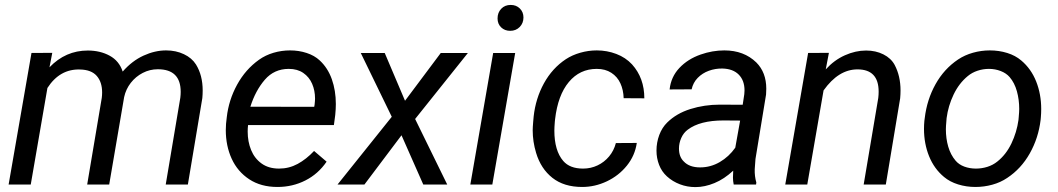

<svg xmlns="http://www.w3.org/2000/svg" viewBox="-20 -741 4247 771"><path d="M170.4 -387.7 103.5 0H14.6L106.4 -528.3L189.9 -528.8L178.7 -470.7Q243.2 -538.1 332.5 -538.1Q382.3 -538.1 420.4 -517.3Q458.5 -496.6 472.7 -453.6Q510.3 -496.6 556.2 -517.6Q602.1 -538.6 647 -538.6Q686.5 -538.6 718.5 -523.4Q750.5 -508.3 767.1 -481.9Q793.9 -438.5 793.9 -377.4Q793.9 -362.8 792.5 -347.2L734.4 0H645.5L704.1 -348.6Q705.6 -361.3 705.6 -372.1Q705.6 -462.9 613.8 -462.9Q581.5 -462.9 553.2 -448.2Q524.9 -433.6 505.1 -408.2Q485.4 -382.8 478.5 -351.1L418.5 0H330.1L388.7 -348.1Q390.1 -359.4 390.1 -369.6Q390.1 -411.6 368.4 -436.3Q346.7 -460.9 301.8 -461.9Q220.2 -464.8 170.4 -387.7Z M1291.5 -91.8Q1257.8 -42.5 1206.3 -16.4Q1154.8 9.8 1094.2 9.8Q1027.8 9.8 981 -21Q934.1 -51.8 910.4 -103.5Q886.7 -155.3 886.7 -218.8Q886.7 -226.6 887.7 -244.1L890.6 -270Q898.4 -339.4 932.1 -400.9Q965.8 -462.4 1020 -501Q1045.9 -519.5 1078.4 -529.1Q1110.8 -538.6 1144.5 -538.6Q1180.2 -538.6 1211.4 -528.3Q1242.7 -518.1 1263.7 -498.5Q1296.4 -468.3 1312.5 -422.9Q1328.6 -377.4 1328.6 -323.2Q1328.6 -303.7 1326.2 -279.3L1320.8 -238.8H976.1Q974.6 -225.6 974.6 -212.4Q974.6 -172.4 988.3 -138.7Q1002 -105 1030.3 -84.5Q1058.6 -64 1100.6 -64Q1140.6 -64 1175.3 -82.8Q1210 -101.6 1241.2 -134.8ZM985.4 -312.5 1241.7 -312 1243.2 -319.8Q1245.1 -336.4 1245.1 -345.2Q1245.1 -377.4 1233.4 -404.5Q1221.7 -431.6 1198 -448Q1174.3 -464.4 1139.6 -464.4Q1081.1 -464.4 1043.5 -420.9Q1005.9 -377.4 985.4 -312.5Z M1524.9 -528.3 1606.4 -336.4 1750 -528.3H1858.9L1647 -263.2L1775.9 0H1679.7L1592.3 -197.8L1443.4 0H1335.4L1553.2 -272L1428.7 -528.3Z M2030.8 -721.2Q2053.2 -721.2 2067.6 -706.8Q2082 -692.4 2082 -670.9Q2082 -647.9 2066.9 -632.6Q2051.8 -617.2 2028.8 -617.2Q2006.8 -617.2 1992.4 -631.1Q1978 -645 1978 -667Q1978 -690.4 1992.7 -705.8Q2007.3 -721.2 2030.8 -721.2ZM2048.8 -528.3 1957 0H1868.7L1960.4 -528.3Z M2453.1 -166.5 2537.1 -167Q2529.8 -116.2 2497.3 -75.9Q2464.8 -35.6 2417 -12.9Q2369.1 9.8 2317.9 9.8Q2244.6 9.8 2198.2 -26.9Q2151.9 -63.5 2132.8 -127Q2119.1 -172.4 2119.1 -217.8Q2119.1 -229 2121.1 -252.4L2123 -273.4Q2130.9 -345.7 2164.3 -406.5Q2197.8 -467.3 2252.4 -503.4Q2277.8 -520 2310.3 -529.3Q2342.8 -538.6 2376.5 -538.6Q2417.5 -538.6 2454.8 -524.4Q2492.2 -510.3 2518.1 -482.4Q2567.4 -427.7 2567.4 -346.2L2484.4 -346.7Q2483.4 -379.9 2471.2 -406.5Q2459 -433.1 2434.8 -448.7Q2410.6 -464.4 2376.5 -464.4Q2308.1 -464.4 2264.2 -411.6Q2220.2 -358.9 2209 -262.2L2208 -252.9Q2206.1 -229.5 2206.1 -216.8Q2206.1 -136.2 2241.7 -94.7Q2268.1 -64 2321.3 -64Q2352.5 -64 2379.6 -76.9Q2406.7 -89.8 2426 -113Q2445.3 -136.2 2453.1 -166.5Z M2926.3 0Q2923.3 -14.2 2923.3 -27.8L2924.3 -55.7Q2888.2 -22 2849.1 -5.9Q2810.1 10.3 2772.5 10.3Q2739.7 10.3 2710.2 -1Q2680.7 -12.2 2658.2 -32.7Q2637.2 -51.8 2626.7 -78.9Q2616.2 -106 2616.2 -136.2Q2616.2 -168.9 2627.4 -199Q2638.7 -229 2659.2 -249Q2696.3 -285.6 2752.4 -303.2Q2808.6 -320.8 2870.6 -320.8L2962.4 -320.3L2968.8 -362.8Q2969.7 -373.5 2969.7 -377.9Q2969.7 -418 2946.5 -441.4Q2923.3 -464.8 2880.9 -465.8Q2852.5 -466.3 2826.4 -456.8Q2800.3 -447.3 2781.7 -428.2Q2763.2 -409.2 2757.3 -382.3L2668.9 -381.8Q2674.3 -432.1 2708 -468Q2741.7 -503.9 2793.5 -522Q2840.8 -538.6 2888.7 -538.6Q2967.3 -538.6 3017.1 -490.2Q3057.1 -450.2 3057.1 -384.8Q3057.1 -369.1 3056.2 -361.3L3013.7 -102.5L3010.7 -61.5Q3009.8 -33.2 3017.1 -8.3L3016.1 0ZM2932.6 -147.9 2952.1 -256.8 2885.3 -257.3Q2790.5 -257.3 2741.7 -220.2Q2725.1 -208 2715.8 -187.3Q2706.5 -166.5 2706.5 -144.5Q2706.5 -111.3 2725.6 -92.8Q2748 -68.8 2791.5 -68.8Q2833.5 -68.8 2870.4 -90.3Q2907.2 -111.8 2932.6 -147.9Z M3287.1 -377.9 3221.7 0H3133.3L3225.1 -528.3L3308.6 -528.8L3295.9 -462.4Q3330.1 -500 3372.8 -519Q3415.5 -538.1 3458 -538.1Q3496.6 -538.1 3527.3 -522.7Q3558.1 -507.3 3572.8 -480Q3596.2 -435.5 3596.2 -377.9Q3596.2 -362.3 3594.7 -346.2L3537.1 0H3448.2L3506.8 -347.7Q3508.3 -360.8 3508.3 -373Q3508.3 -462.4 3423.3 -462.4Q3347.2 -462.4 3287.1 -377.9Z M3693.4 -266.6Q3702.1 -340.8 3736.6 -402.6Q3771 -464.4 3827.1 -502Q3854 -520 3887.2 -529.3Q3920.4 -538.6 3954.6 -538.6Q3991.7 -538.6 4024.7 -528.3Q4057.6 -518.1 4081.1 -498Q4120.6 -464.8 4140.9 -413.8Q4161.1 -362.8 4161.1 -303.2Q4161.1 -286.6 4159.7 -270.5L4158.7 -259.3Q4149.9 -186.5 4115.2 -125Q4080.6 -63.5 4024.4 -26.4Q3997.6 -8.3 3964.6 0.7Q3931.6 9.8 3897 9.8Q3860.4 9.8 3827.4 -0.5Q3794.4 -10.7 3771 -30.3Q3731.4 -63 3710.9 -113.5Q3690.4 -164.1 3690.4 -223.6Q3690.4 -239.3 3691.9 -255.4ZM3780.3 -254.9Q3778.3 -233.4 3778.3 -221.7Q3778.3 -184.6 3787.8 -151.9Q3797.4 -119.1 3817.4 -95.7Q3830.6 -80.1 3852.3 -72Q3874 -64 3898.9 -64Q3922.4 -64 3944.8 -71Q3967.3 -78.1 3984.9 -92.3Q4020 -120.1 4041.5 -165Q4063 -210 4069.8 -259.3L4070.8 -270.5Q4072.8 -292 4072.8 -303.7Q4072.8 -340.8 4063.5 -374.5Q4054.2 -408.2 4034.2 -431.6Q4020.5 -447.3 3998.3 -455.8Q3976.1 -464.4 3951.2 -464.4Q3927.7 -464.4 3905.5 -457Q3883.3 -449.7 3866.2 -435.5Q3831.1 -406.7 3809.3 -361.3Q3787.6 -315.9 3781.2 -266.6Z"/></svg>

Font: Mardoto
Style: Italic
Weight: 400
Italic angle: -12°
Designer: Christian Robertson, Vahan Hovhannisyan
Foundry: Google
Version: Version 1.000